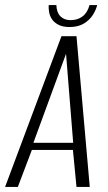

<svg xmlns="http://www.w3.org/2000/svg" viewBox="-41 -733 424 753"><path d="M-21 0 200 -591H259L311 0H259L245 -145H84L29 0ZM90 -173H246L218 -522ZM232 -627Q205 -627 188 -636Q171 -645 162.5 -658Q154 -671 151.5 -686Q149 -701 150 -713H180Q181 -684 196 -669Q211 -654 236 -654Q263 -654 282.5 -668.5Q302 -683 310 -713H340Q336 -695 323.5 -675Q311 -655 288.5 -641Q266 -627 232 -627Z"/></svg>

Font: Alumni Sans Thin Light
Style: Italic
Weight: 300
Italic angle: -8°
Version: Version 1.016